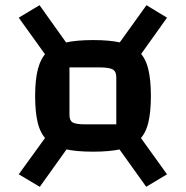

<svg xmlns="http://www.w3.org/2000/svg" viewBox="-20 -712 715 738"><path d="M338 -129Q272 -129 229 -139Q186 -149 161 -173Q136 -197 125.5 -238.5Q115 -280 115 -343Q115 -406 126 -447.5Q137 -489 162 -513.5Q187 -538 230 -548Q273 -558 338 -558Q403 -558 446 -548Q489 -538 514 -514Q539 -490 549.5 -448Q560 -406 560 -343Q560 -280 549.5 -238.5Q539 -197 514 -173Q489 -149 446 -139Q403 -129 338 -129ZM133 6 52 -42 186 -227 266 -180ZM310 -234H427V-415Q427 -437 413.5 -445Q400 -453 360 -453H247V-271Q247 -249 259 -241.5Q271 -234 310 -234ZM490 -459 408 -504 543 -692 622 -644ZM542 6 409 -180 489 -227 622 -42ZM185 -459 52 -644 132 -692 266 -504Z"/></svg>

Font: Changa SemiBold
Style: Regular
Weight: 600
Designer: Eduardo Rodriguez Tunni
Foundry: Eduardo Rodriguez Tunni
Version: Version 3.002; ttfautohint (v1.8.2)